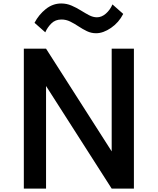

<svg xmlns="http://www.w3.org/2000/svg" viewBox="-20 -1112 930 1132"><path d="M120.5 0H251.5V-605L638.5 0H769.5V-825H638.5V-219.5L251.5 -825H120.5ZM546.5 -916Q588.5 -916 634.5 -947.5Q680.5 -979 706.5 -1030L643 -1086Q629.5 -1054 604.5 -1032Q579.5 -1010 551.5 -1010Q529 -1010 505.5 -1022.2Q482 -1034.5 456 -1050.8Q430 -1067 401.5 -1079.2Q373 -1091.5 341 -1091.5Q291 -1091.5 249.8 -1058.5Q208.5 -1025.5 183.5 -977.5L247 -921.5Q259.5 -950.5 282.8 -973.8Q306 -997 342.5 -997Q369.5 -997 394.2 -984.8Q419 -972.5 443 -956.5Q467 -940.5 492.5 -928.2Q518 -916 546.5 -916Z"/></svg>

Font: Spartan SemiBold
Style: Regular
Weight: 600
Designer: Matt Bailey, Mirko Velimirovic
Foundry: Matt Bailey
Version: Version 1.003; ttfautohint (v1.8.3)